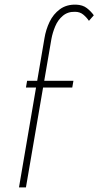

<svg xmlns="http://www.w3.org/2000/svg" viewBox="-20 -809 425 829"><path d="M97 -460 92 -431H292L297 -460ZM364 -719 385 -743Q373 -760 355 -774Q337 -788 308 -789Q267 -790 238.5 -769Q210 -748 194 -714.5Q178 -681 172 -644L62 0H92L202 -641Q207 -668 218.5 -695.5Q230 -723 251.5 -741Q273 -759 304 -758Q325 -758 339.5 -746Q354 -734 364 -719Z"/></svg>

Font: Jost ExtraLight
Style: Italic
Weight: 250
Italic angle: -5°
Version: Version 3.710